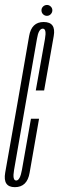

<svg xmlns="http://www.w3.org/2000/svg" viewBox="-46 -770 244 794"><path d="M15.5 4Q66.5 4 76.5 -55.8Q86.5 -115.5 115.5 -279H82Q52.5 -112.5 44.8 -68Q37 -23.5 21 -23.5Q4.5 -23.5 12.2 -67.5Q20 -111.5 59.5 -339Q100 -567 106.8 -609.2Q113.5 -651.5 131 -651.5Q147.5 -651.5 140 -609.2Q132.5 -567 102 -396H136.5Q166 -563 176.2 -621Q186.5 -679 134.5 -679Q84.5 -679 74.5 -621.2Q64.5 -563.5 25.5 -339Q-14 -116 -24.5 -56Q-35 4 15.5 4ZM148 -704.5Q157.5 -704.5 164 -711.5Q170.5 -718.5 170.5 -727.5Q170.5 -736.5 163.8 -743Q157 -749.5 148.5 -749.5Q139 -749.5 132.2 -743Q125.5 -736.5 125.5 -727.5Q125.5 -717.5 132.2 -711Q139 -704.5 148 -704.5Z"/></svg>

Font: Anybody UltraCondensed ExtraLight
Style: Italic
Weight: 250
Width: 1
Italic angle: -10°
Version: Version 1.113;gftools[0.9.25]